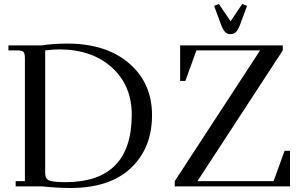

<svg xmlns="http://www.w3.org/2000/svg" viewBox="-20 -928 1519 956"><path d="M850 0V-26L1275 -677H958L903 -525H877V-702H1388V-677L963 -26H1342L1397 -177H1424V0ZM1046 -899 1070 -908 1128 -822 1186 -908 1210 -899 1176 -807Q1166 -780 1155.5 -769Q1145 -758 1128 -758Q1111 -758 1100.5 -769Q1090 -780 1080 -807ZM22 -677V-702H189Q246 -711 314 -711Q509 -711 623 -612.5Q737 -514 737 -355Q737 -191 632 -91.5Q527 8 330 8Q264 8 189 0H58V-26H104V-637Q104 -662 97 -669.5Q90 -677 65 -677ZM205 -66Q205 -38 224.5 -29.5Q244 -21 306 -21Q636 -21 636 -357Q636 -503 536.5 -592.5Q437 -682 275 -682Q245 -682 205 -677Z"/></svg>

Font: Dihjauti
Style: Bold
Weight: 700
Designer: T. Christopher White
Version: Version 3.0.0